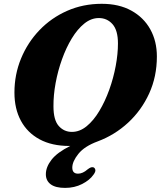

<svg xmlns="http://www.w3.org/2000/svg" viewBox="-20 -734 826 984"><path d="M501.5 -714.5Q590 -714.5 653.2 -679.5Q716.5 -644.5 750.2 -583.8Q784 -523 784 -444.5Q784 -341.5 744.5 -255Q705 -168.5 636.5 -105.2Q568 -42 481 -9.5Q413 15.5 381.8 54.5Q350.5 93.5 350.5 125Q350.5 156 380 156Q404 156 429 134Q437.5 127.5 444.5 124.5Q451.5 121.5 458.5 123.5Q466 126 468.5 135.8Q471 145.5 459 161.5Q440 189 401 209Q362 229 313.5 229Q264.5 229 239.8 210.5Q215 192 215 159Q215 122 244.2 84.5Q273.5 47 340 14Q337.5 14 335 14Q246 14 183.2 -19.8Q120.5 -53.5 87.2 -115Q54 -176.5 54 -259.5Q54 -352 87.8 -434Q121.5 -516 182 -579.2Q242.5 -642.5 324.2 -678.5Q406 -714.5 501.5 -714.5ZM254 -188.5Q254 -119 281 -88.5Q308 -58 348.5 -58Q388.5 -58 424.2 -87.2Q460 -116.5 489.2 -165.5Q518.5 -214.5 540 -274.2Q561.5 -334 573 -395.8Q584.5 -457.5 584.5 -511.5Q584.5 -578.5 556.8 -610Q529 -641.5 486.5 -641.5Q447 -641.5 412 -613.2Q377 -585 348 -537.2Q319 -489.5 297.8 -430.2Q276.5 -371 265 -308.2Q253.5 -245.5 254 -188.5Z"/></svg>

Font: Fraunces 9pt S050
Style: Bold Italic
Weight: 700
Italic angle: -16°
Version: Version 1.000; ttfautohint (v1.8.3)